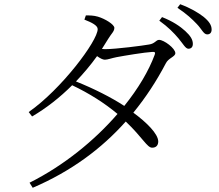

<svg xmlns="http://www.w3.org/2000/svg" viewBox="-20 -827 1040 910"><path d="M826 -645C848 -619 859 -596 873 -596C886 -596 894 -604 894 -619C894 -639 883 -657 858 -680C834 -702 799 -726 748 -746L735 -729C777 -699 805 -670 826 -645ZM913 -713C937 -688 945 -664 962 -664C975 -664 983 -672 983 -687C983 -708 971 -726 944 -748C919 -767 885 -788 834 -807L821 -790C866 -760 890 -737 913 -713ZM120 39 135 63C317 -15 461 -122 576 -251C657 -174 677 -127 701 -127C720 -127 730 -138 730 -157C729 -193 676 -246 612 -293C671 -365 722 -443 766 -527C778 -552 811 -558 811 -575C811 -598 757 -638 734 -638C719 -638 715 -620 686 -616C659 -611 529 -594 478 -594L463 -595L493 -643C508 -668 522 -678 522 -695C522 -711 478 -738 444 -748C424 -754 404 -754 387 -754L380 -734C416 -720 443 -706 443 -689C443 -633 270 -403 116 -296L132 -275C199 -314 264 -365 322 -423C404 -384 476 -338 537 -287C428 -161 282 -42 120 39ZM340 -441C376 -479 410 -519 440 -561C454 -551 467 -544 477 -544C490 -544 511 -552 532 -556C569 -563 665 -579 702 -581C713 -582 718 -579 713 -567C685 -491 635 -407 569 -325C508 -365 425 -407 340 -441Z"/></svg>

Font: Noto Serif JP Light
Style: Regular
Weight: 300
Designer: Ryoko NISHIZUKA 西塚涼子 (kana & ideographs); Frank Grießhammer (Latin, Greek & Cyrillic); Wenlong ZHANG 张文龙 (bopomofo); San
Foundry: Adobe
Version: Version 2.001;hotconv 1.1.0;makeotfexe 2.6.0